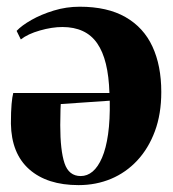

<svg xmlns="http://www.w3.org/2000/svg" viewBox="-20 -540 514 572"><path d="M214 11.5Q120.5 11.5 67.2 -35.5Q14 -82.5 12.5 -171.5Q12.5 -208 14.5 -230Q16.5 -252 19.5 -263H306Q304.5 -312.5 295.5 -349.5Q286.5 -386.5 269.5 -411Q252.5 -435.5 226.5 -447.5Q200.5 -459.5 166 -459.5Q135 -459.5 99 -449.2Q63 -439 42 -422.5L29.5 -448Q44.5 -464 73.5 -480.5Q102.5 -497 140 -508.5Q177.5 -520 217.5 -520Q300 -520 354 -489Q408 -458 434.2 -401.2Q460.5 -344.5 460.5 -266Q460.5 -200.5 441.5 -149.2Q422.5 -98 389 -62Q355.5 -26 310.8 -7.2Q266 11.5 214 11.5ZM220.5 -15.5Q240 -15.5 256 -29Q272 -42.5 284 -70.2Q296 -98 302 -140.2Q308 -182.5 307 -240L161 -230Q160 -214 160 -198.2Q160 -182.5 159.5 -167Q159.5 -92 172.2 -53.8Q185 -15.5 220.5 -15.5Z"/></svg>

Font: Merriweather 144pt
Style: Bold
Weight: 700
Version: Version 2.100